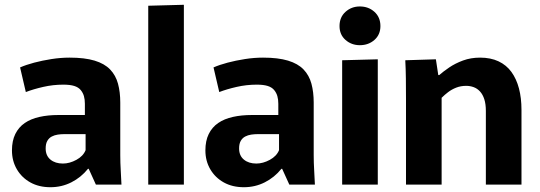

<svg xmlns="http://www.w3.org/2000/svg" viewBox="-20 -772 2259 803"><path d="M191 11Q143 11 107 -9Q71 -29 50.5 -64Q30 -99 30 -143Q30 -183 44 -211.5Q58 -240 83.5 -257.5Q109 -275 145 -283Q181 -291 224 -291H335V-338Q335 -356 331 -370Q327 -384 317.5 -395.5Q308 -407 290.5 -412.5Q273 -418 245 -418Q202 -418 160.5 -408.5Q119 -399 88 -387L64 -490Q89 -501 123 -510Q157 -519 195.5 -525Q234 -531 271 -531Q334 -531 375.5 -518.5Q417 -506 440.5 -481.5Q464 -457 473.5 -422Q483 -387 483 -343V-123Q483 -92 485 -58.5Q487 -25 488 0H381L351 -66H348Q319 -30 278.5 -9.5Q238 11 191 11ZM243 -88Q271 -88 299.5 -103.5Q328 -119 338 -144V-211H248Q235 -211 221.5 -209Q208 -207 196.5 -201Q185 -195 178 -183Q171 -171 171 -151Q171 -121 191 -104.5Q211 -88 243 -88Z M600 -748 749 -752V0H600Z M1000 11Q952 11 916 -9Q880 -29 859.5 -64Q839 -99 839 -143Q839 -183 853 -211.5Q867 -240 892.5 -257.5Q918 -275 954 -283Q990 -291 1033 -291H1144V-338Q1144 -356 1140 -370Q1136 -384 1126.5 -395.5Q1117 -407 1099.5 -412.5Q1082 -418 1054 -418Q1011 -418 969.5 -408.5Q928 -399 897 -387L873 -490Q898 -501 932 -510Q966 -519 1004.5 -525Q1043 -531 1080 -531Q1143 -531 1184.5 -518.5Q1226 -506 1249.5 -481.5Q1273 -457 1282.5 -422Q1292 -387 1292 -343V-123Q1292 -92 1294 -58.5Q1296 -25 1297 0H1190L1160 -66H1157Q1128 -30 1087.5 -9.5Q1047 11 1000 11ZM1052 -88Q1080 -88 1108.5 -103.5Q1137 -119 1147 -144V-211H1057Q1044 -211 1030.5 -209Q1017 -207 1005.5 -201Q994 -195 987 -183Q980 -171 980 -151Q980 -121 1000 -104.5Q1020 -88 1052 -88Z M1411 -520 1560 -524V0H1411ZM1485 -583Q1450 -583 1425 -605Q1400 -627 1400 -663Q1400 -700 1425 -722.5Q1450 -745 1485 -745Q1521 -745 1546 -722.5Q1571 -700 1571 -663Q1571 -627 1546 -605Q1521 -583 1485 -583Z M1678 -354Q1678 -402 1677.5 -443Q1677 -484 1675 -520L1803 -524L1813 -458H1817Q1834 -473 1859 -490Q1884 -507 1916.5 -519Q1949 -531 1988 -531Q2032 -531 2065 -515.5Q2098 -500 2119 -471Q2140 -442 2150.5 -402Q2161 -362 2161 -312V0H2012V-308Q2012 -337 2005.5 -357Q1999 -377 1987.5 -389.5Q1976 -402 1961 -407.5Q1946 -413 1930 -413Q1907 -413 1888 -405.5Q1869 -398 1854 -386.5Q1839 -375 1827 -363V0H1678Z"/></svg>

Font: Murecho Thin SemiBold
Style: Regular
Weight: 600
Version: Version 1.010